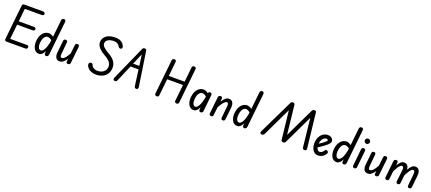

<svg xmlns="http://www.w3.org/2000/svg" viewBox="127 -2856 10575 4712"><g transform="rotate(20 5414.0 -499.5)"><path d="M136.5 0Q110.5 0 99.8 -15Q89 -30 91.5 -53.5L186.5 -957.5Q189 -982 201.5 -993Q214 -1004 243 -1004H727.5Q755.5 -1004 769.5 -991Q783.5 -978 783.5 -958Q783.5 -937 770.5 -923.5Q757.5 -910 730.5 -910H287L251.5 -571.5H646Q673.5 -571.5 687.8 -559.5Q702 -547.5 702 -527Q702 -508 687.5 -494.2Q673 -480.5 645 -480.5H241.5L201 -95H632Q660.5 -95 673.5 -84Q686.5 -73 686.5 -53.5Q686.5 -32.5 674 -16.2Q661.5 0 635 0Z M987 10Q938 10 903.5 -14.5Q869 -39 848.8 -80Q828.5 -121 821.2 -171.2Q814 -221.5 819.5 -274Q828 -362 861.5 -424Q895 -486 945 -518.8Q995 -551.5 1053 -551.5Q1081 -551.5 1113.2 -538.2Q1145.5 -525 1171.5 -502.5L1219 -951Q1222 -975.5 1237.8 -989.8Q1253.5 -1004 1277 -1004Q1301.5 -1004 1314.5 -988Q1327.5 -972 1325 -946L1232 -61Q1229 -33 1212.5 -16.5Q1196 0 1174 0Q1149.5 0 1137 -14Q1124.5 -28 1125.5 -55.5L1131.5 -114Q1116 -82 1094.5 -53.8Q1073 -25.5 1046.2 -7.8Q1019.5 10 987 10ZM923 -266Q917.5 -217.5 924.2 -176.2Q931 -135 950.2 -109.8Q969.5 -84.5 1001 -84.5Q1026.5 -84.5 1049.5 -105.5Q1072.5 -126.5 1092.5 -164Q1112.5 -201.5 1128.2 -252Q1144 -302.5 1156 -362L1160.5 -406.5Q1136 -430.5 1105.8 -443.5Q1075.5 -456.5 1051.5 -456.5Q1018.5 -456.5 992 -433.5Q965.5 -410.5 947.5 -368.2Q929.5 -326 923 -266Z M1525.5 10Q1459.5 10 1427.5 -40Q1395.5 -90 1405 -178.5L1437.5 -489Q1439 -508 1449.5 -524.5Q1460 -541 1490.5 -541Q1522 -541 1531.2 -524.2Q1540.5 -507.5 1538 -483.5L1509 -175.5Q1505 -130 1514.5 -108.8Q1524 -87.5 1547.5 -87.5Q1568 -87.5 1593.8 -103Q1619.5 -118.5 1651 -158.2Q1682.5 -198 1719.5 -270.5L1744 -490Q1745.5 -502 1750 -513.8Q1754.5 -525.5 1766 -533.2Q1777.5 -541 1800 -541Q1830.5 -541 1840.2 -524Q1850 -507 1847.5 -483.5L1801.5 -49Q1799 -23.5 1783.8 -11.8Q1768.5 0 1740.5 0Q1715 0 1705 -13.5Q1695 -27 1697.5 -52L1704.5 -122Q1661 -54.5 1617 -22.2Q1573 10 1525.5 10Z M2472 10Q2404 10 2350.5 -12Q2297 -34 2263.5 -69.2Q2230 -104.5 2219 -143.5Q2213.5 -164.5 2217 -180.2Q2220.5 -196 2230.2 -206.5Q2240 -217 2252.5 -221Q2273.5 -227 2293.8 -218.5Q2314 -210 2321 -183.5Q2326.5 -162.5 2346.2 -140.5Q2366 -118.5 2400.5 -104Q2435 -89.5 2484 -89.5Q2540.5 -89.5 2588.2 -109.8Q2636 -130 2666.8 -169Q2697.5 -208 2702.5 -263Q2709 -335.5 2665.8 -392.8Q2622.5 -450 2528.5 -502Q2486.5 -525.5 2444 -555.2Q2401.5 -585 2366.8 -621Q2332 -657 2312.8 -700Q2293.5 -743 2298.5 -793Q2305.5 -856.5 2343.8 -905.2Q2382 -954 2452 -981.5Q2522 -1009 2623 -1009Q2720 -1009 2777.8 -970Q2835.5 -931 2860.5 -867Q2869.5 -844 2865 -826Q2860.5 -808 2842 -799.5Q2819.5 -790 2800 -796.5Q2780.5 -803 2770 -824.5Q2753 -862.5 2713.8 -888.5Q2674.5 -914.5 2615 -914.5Q2521.5 -914.5 2466.5 -880.5Q2411.5 -846.5 2404.5 -788.5Q2401.5 -759 2416 -731.8Q2430.5 -704.5 2458.5 -678.8Q2486.5 -653 2523.8 -628.5Q2561 -604 2602.5 -580Q2645.5 -556 2684.2 -525Q2723 -494 2752.2 -454.5Q2781.5 -415 2795.8 -365.5Q2810 -316 2803.5 -255Q2795 -171 2751.5 -111.5Q2708 -52 2636.5 -21Q2565 10 2472 10Z M2954 -3Q2933.5 -10 2925.5 -28.8Q2917.5 -47.5 2930.5 -76L3326.5 -962.5Q3336 -984.5 3347 -994.2Q3358 -1004 3383.5 -1004Q3408.5 -1004 3420.8 -994.2Q3433 -984.5 3435.5 -965L3571.5 -67Q3576 -38.5 3566.5 -20.2Q3557 -2 3532 -0.5Q3504 1.5 3490.5 -11.8Q3477 -25 3473 -55L3417.5 -468H3207L3026 -42Q3015.5 -17.5 2995 -7Q2974.5 3.5 2954 -3ZM3244 -555H3406L3367 -843Z M4061.5 0Q4035 0 4020.8 -15Q4006.5 -30 4009 -53L4104 -955.5Q4106.5 -980 4122.8 -992Q4139 -1004 4164.5 -1004Q4188.5 -1004 4200.5 -989.2Q4212.5 -974.5 4209 -944.5L4170 -571.5H4583L4624 -962.5Q4626 -980.5 4639.5 -992.2Q4653 -1004 4677 -1004Q4704.5 -1004 4718.2 -989.8Q4732 -975.5 4729 -948.5L4633.5 -41.5Q4632 -25 4619 -12.5Q4606 0 4580.5 0Q4551 0 4538.5 -15.5Q4526 -31 4528.5 -53L4573.5 -480.5H4160.5L4114.5 -46.5Q4113 -29.5 4102 -14.8Q4091 0 4061.5 0Z M5024 10Q4974.5 10 4940.5 -15Q4906.5 -40 4886.2 -81.2Q4866 -122.5 4859 -173Q4852 -223.5 4857 -274Q4866.5 -362 4900 -424Q4933.5 -486 4983.5 -518.5Q5033.5 -551 5091.5 -551Q5109.5 -551 5131.5 -544.5Q5153.5 -538 5175.5 -526.2Q5197.5 -514.5 5215.5 -499L5220.5 -516Q5226 -529 5237.2 -535Q5248.5 -541 5261.5 -541Q5283 -541 5298.8 -527Q5314.5 -513 5311.5 -484L5266 -50.5Q5263.5 -25 5246.2 -12.5Q5229 0 5209.5 0Q5187.5 0 5173.2 -13.5Q5159 -27 5162 -54L5168.5 -114.5Q5153 -82.5 5131.5 -54Q5110 -25.5 5083.2 -7.8Q5056.5 10 5024 10ZM4961 -265.5Q4957.5 -231.5 4960 -199Q4962.5 -166.5 4972 -140.2Q4981.5 -114 4998 -98.8Q5014.5 -83.5 5038 -83.5Q5062.5 -83.5 5085.5 -105Q5108.5 -126.5 5128.8 -165.5Q5149 -204.5 5165.8 -256.2Q5182.5 -308 5194 -368.5L5198 -407Q5174.5 -429.5 5144.8 -442.8Q5115 -456 5089 -456Q5056.5 -456 5029.8 -432.8Q5003 -409.5 4985 -367Q4967 -324.5 4961 -265.5Z M5479.5 0Q5449 0 5439 -17.2Q5429 -34.5 5432 -58.5L5477.5 -492Q5480.5 -517.5 5496 -529.2Q5511.5 -541 5540 -541Q5565.5 -541 5575.2 -527.8Q5585 -514.5 5582.5 -489.5L5576 -412.5Q5618 -477.5 5661.5 -514.2Q5705 -551 5754 -551Q5819.5 -551 5851.5 -500Q5883.5 -449 5874 -358.5L5842 -55.5Q5839.5 -35 5829.8 -17.5Q5820 0 5788 0Q5756 0 5746.8 -17.2Q5737.5 -34.5 5740.5 -58.5L5771.5 -361.5Q5776 -405.5 5765.8 -429.5Q5755.5 -453.5 5732.5 -453.5Q5711 -453.5 5685 -433.5Q5659 -413.5 5627.8 -370.8Q5596.5 -328 5558 -257.5L5534.5 -54.5Q5533.5 -40.5 5529.5 -28.2Q5525.5 -16 5514.5 -8Q5503.5 0 5479.5 0Z M6165 10Q6116 10 6081.5 -14.5Q6047 -39 6026.8 -80Q6006.5 -121 5999.2 -171.2Q5992 -221.5 5997.5 -274Q6006 -362 6039.5 -424Q6073 -486 6123 -518.8Q6173 -551.5 6231 -551.5Q6259 -551.5 6291.2 -538.2Q6323.5 -525 6349.5 -502.5L6397 -951Q6400 -975.5 6415.8 -989.8Q6431.5 -1004 6455 -1004Q6479.5 -1004 6492.5 -988Q6505.5 -972 6503 -946L6410 -61Q6407 -33 6390.5 -16.5Q6374 0 6352 0Q6327.5 0 6315 -14Q6302.5 -28 6303.5 -55.5L6309.5 -114Q6294 -82 6272.5 -53.8Q6251 -25.5 6224.2 -7.8Q6197.5 10 6165 10ZM6101 -266Q6095.5 -217.5 6102.2 -176.2Q6109 -135 6128.2 -109.8Q6147.5 -84.5 6179 -84.5Q6204.5 -84.5 6227.5 -105.5Q6250.5 -126.5 6270.5 -164Q6290.5 -201.5 6306.2 -252Q6322 -302.5 6334 -362L6338.5 -406.5Q6314 -430.5 6283.8 -443.5Q6253.5 -456.5 6229.5 -456.5Q6196.5 -456.5 6170 -433.5Q6143.5 -410.5 6125.5 -368.2Q6107.5 -326 6101 -266Z M6805 0Q6788.5 0 6776 -8.5Q6763.5 -17 6759.8 -33Q6756 -49 6767 -71.5L7197 -962.5Q7206.5 -982.5 7218 -993.2Q7229.5 -1004 7253.5 -1004Q7284 -1004 7295.8 -992Q7307.5 -980 7309.5 -961L7393 -205L7755.5 -960.5Q7764.5 -979.5 7778.8 -991.8Q7793 -1004 7817.5 -1004Q7850.5 -1004 7859 -991.2Q7867.5 -978.5 7870 -953L7970.5 -50.5Q7973.5 -28 7960.5 -14Q7947.5 0 7923 0Q7895.5 0 7881.2 -14.2Q7867 -28.5 7865.5 -45.5L7785 -792.5L7426 -40.5Q7422.5 -33 7415.8 -23.5Q7409 -14 7396.8 -7Q7384.5 0 7363 0Q7335 0 7322.8 -13.8Q7310.5 -27.5 7309 -45.5L7226.5 -789.5L6870 -42Q6859 -19 6839.8 -9.5Q6820.5 0 6805 0Z M8274 10Q8221.5 10 8184.8 -15.5Q8148 -41 8125.8 -83.5Q8103.5 -126 8095.2 -177Q8087 -228 8092 -278.5Q8101.5 -365.5 8138 -425Q8174.5 -484.5 8227.5 -515Q8280.5 -545.5 8338 -545.5Q8379.5 -545.5 8411.8 -530Q8444 -514.5 8462.2 -489Q8480.5 -463.5 8480.5 -433Q8480.5 -406.5 8459 -376.5Q8437.5 -346.5 8399.5 -314Q8361.5 -281.5 8310 -245.8Q8258.5 -210 8199 -171.5Q8205 -149.5 8216.2 -130Q8227.5 -110.5 8244.8 -98.2Q8262 -86 8284.5 -86Q8314 -86 8342.8 -106Q8371.5 -126 8389.5 -160.5Q8399 -178 8416 -183.5Q8433 -189 8454 -177Q8472 -166.5 8478 -147.8Q8484 -129 8474.5 -112Q8444.5 -57.5 8392.8 -23.8Q8341 10 8274 10ZM8195.5 -267Q8229 -287.5 8261.2 -310Q8293.5 -332.5 8319.5 -353.5Q8345.5 -374.5 8361 -392Q8376.5 -409.5 8376.5 -419Q8376.5 -429 8366.2 -438.2Q8356 -447.5 8331.5 -447.5Q8301 -447.5 8272.2 -428Q8243.5 -408.5 8223 -370.8Q8202.5 -333 8196.5 -278Z M8759.5 10Q8710.5 10 8676 -14.5Q8641.5 -39 8621.2 -80Q8601 -121 8593.8 -171.2Q8586.5 -221.5 8592 -274Q8600.5 -362 8634 -424Q8667.5 -486 8717.5 -518.8Q8767.5 -551.5 8825.5 -551.5Q8853.5 -551.5 8885.8 -538.2Q8918 -525 8944 -502.5L8991.5 -951Q8994.5 -975.5 9010.2 -989.8Q9026 -1004 9049.5 -1004Q9074 -1004 9087 -988Q9100 -972 9097.5 -946L9004.5 -61Q9001.5 -33 8985 -16.5Q8968.5 0 8946.5 0Q8922 0 8909.5 -14Q8897 -28 8898 -55.5L8904 -114Q8888.5 -82 8867 -53.8Q8845.5 -25.5 8818.8 -7.8Q8792 10 8759.5 10ZM8695.5 -266Q8690 -217.5 8696.8 -176.2Q8703.5 -135 8722.8 -109.8Q8742 -84.5 8773.5 -84.5Q8799 -84.5 8822 -105.5Q8845 -126.5 8865 -164Q8885 -201.5 8900.8 -252Q8916.5 -302.5 8928.5 -362L8933 -406.5Q8908.5 -430.5 8878.2 -443.5Q8848 -456.5 8824 -456.5Q8791 -456.5 8764.5 -433.5Q8738 -410.5 8720 -368.2Q8702 -326 8695.5 -266Z M9223.5 0Q9201 0 9186.8 -13Q9172.5 -26 9175 -53L9219.5 -492.5Q9222.5 -517.5 9239.2 -529.5Q9256 -541.5 9277 -541.5Q9297 -541.5 9312 -527Q9327 -512.5 9323.5 -483.5L9278 -50Q9275.5 -25.5 9259.2 -12.8Q9243 0 9223.5 0ZM9230 -732.5Q9230 -760 9250 -779.8Q9270 -799.5 9297.5 -799.5Q9326 -799.5 9345.5 -779.5Q9365 -759.5 9365 -733.5Q9365 -716 9356 -700Q9347 -684 9332 -674Q9317 -664 9297.5 -664Q9271 -664 9250.5 -684Q9230 -704 9230 -732.5Z M9575.5 10Q9509.5 10 9477.5 -40Q9445.5 -90 9455 -178.5L9487.5 -489Q9489 -508 9499.5 -524.5Q9510 -541 9540.5 -541Q9572 -541 9581.2 -524.2Q9590.5 -507.5 9588 -483.5L9559 -175.5Q9555 -130 9564.5 -108.8Q9574 -87.5 9597.5 -87.5Q9618 -87.5 9643.8 -103Q9669.5 -118.5 9701 -158.2Q9732.5 -198 9769.5 -270.5L9794 -490Q9795.5 -502 9800 -513.8Q9804.5 -525.5 9816 -533.2Q9827.5 -541 9850 -541Q9880.5 -541 9890.2 -524Q9900 -507 9897.5 -483.5L9851.5 -49Q9849 -23.5 9833.8 -11.8Q9818.5 0 9790.5 0Q9765 0 9755 -13.5Q9745 -27 9747.5 -52L9754.5 -122Q9711 -54.5 9667 -22.2Q9623 10 9575.5 10Z M10067 0Q10037 0 10026.8 -17.2Q10016.5 -34.5 10019.5 -58.5L10065 -492Q10068 -517.5 10083.5 -529.2Q10099 -541 10127 -541Q10152.5 -541 10162 -527.5Q10171.5 -514 10169 -489L10162.5 -413.5Q10201.5 -481.5 10240.5 -516.2Q10279.5 -551 10327.5 -551Q10384 -551 10415.8 -513.8Q10447.5 -476.5 10450 -406Q10491 -477.5 10530.5 -514.2Q10570 -551 10620 -551Q10685.5 -551 10718.8 -500.5Q10752 -450 10742 -358.5L10710.5 -55.5Q10708 -35 10698.2 -17.5Q10688.5 0 10656.5 0Q10625 0 10615.8 -17.2Q10606.5 -34.5 10609 -58.5L10639 -361.5Q10643.5 -406 10632.5 -431Q10621.5 -456 10598.5 -456Q10577 -456 10553.8 -436.5Q10530.5 -417 10502 -373Q10473.5 -329 10436.5 -256L10414.5 -55.5Q10412.5 -35 10402.5 -17.5Q10392.5 0 10360.5 0Q10329 0 10319.8 -17.2Q10310.5 -34.5 10313 -58.5L10346.5 -361.5Q10352 -406 10340.8 -431Q10329.5 -456 10306 -456Q10285 -456 10261.8 -436.5Q10238.5 -417 10210.5 -373.8Q10182.5 -330.5 10146 -258.5L10122 -54.5Q10121 -41 10117 -28.5Q10113 -16 10102 -8Q10091 0 10067 0Z"/></g></svg>

Font: Edu SA Hand Medium
Style: Regular
Weight: 500
Designer: Tina and Corey Anderson, Eben Sorkin, Mirko Velimirovic
Foundry: Google for Education
Version: Version 2.000